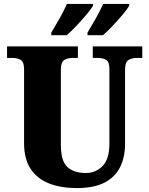

<svg xmlns="http://www.w3.org/2000/svg" viewBox="-20 -951 762 981"><path d="M372 10Q293 10 232.5 -13Q172 -36 137.5 -86.5Q103 -137 103 -219V-598Q103 -635 85.5 -645Q68 -655 43 -655H16V-714H378V-655H351Q326 -655 308.5 -644.5Q291 -634 291 -594V-210Q291 -128 324.5 -97.5Q358 -67 419 -67Q468 -67 503.5 -102Q539 -137 539 -218V-598Q539 -635 522.5 -645Q506 -655 481 -655H454V-714H707V-655H679Q654 -655 636.5 -644.5Q619 -634 619 -594V-216Q619 -149 594 -98Q569 -47 515 -18.5Q461 10 372 10ZM427 -784Q447 -817 469.5 -857Q492 -897 507 -931H640V-921Q630 -904 606 -875.5Q582 -847 554.5 -818Q527 -789 506 -771H427ZM242 -784Q262 -817 284.5 -857Q307 -897 322 -931H455V-921Q445 -904 421 -875.5Q397 -847 369.5 -818Q342 -789 321 -771H242Z"/></svg>

Font: Noto Serif Lao SemiCondensed Black
Style: Regular
Weight: 900
Width: 4
Designer: Monotype Design Team
Foundry: Monotype Imaging Inc.
Version: Version 2.003; ttfautohint (v1.8.4.7-5d5b)